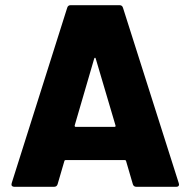

<svg xmlns="http://www.w3.org/2000/svg" viewBox="-20 -720 734 740"><path d="M25 -14 239 -690Q242 -700 252 -700H441Q451 -700 454 -690L669 -14L670 -9Q670 0 659 0H506Q495 0 492 -10L466 -99Q465 -103 461 -103H233Q229 -103 228 -99L202 -10Q199 0 188 0H35Q29 0 26 -3.5Q23 -7 25 -14ZM272 -231H421Q427 -231 425 -237L349 -494Q348 -498 346 -497.5Q344 -497 343 -494L268 -237Q267 -231 272 -231Z"/></svg>

Font: Barlow GEO ExtraBold
Style: Regular
Weight: 800
Designer: Jeremy Tribby
Foundry: Tribby Type
Version: Version 1.408